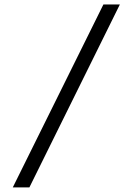

<svg xmlns="http://www.w3.org/2000/svg" viewBox="-20 -720 600 860"><path d="M37.2 119.5 443.2 -700H516.9L111.6 119.5Z"/></svg>

Font: Lexend Medium
Style: Regular
Weight: 500
Designer: Bonnie Shaver-Troup, Thomas Jockin
Foundry: Lexend
Version: Version 1.005